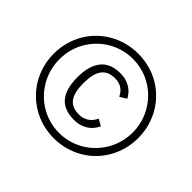

<svg xmlns="http://www.w3.org/2000/svg" viewBox="-172 -928 1262 1262"><g transform="rotate(45 459.5 -297.0)"><path d="M459 96.2Q402.8 96.2 351.8 82Q300.8 67.9 257.1 42.2Q213.4 16.6 178 -19.3Q142.6 -55.2 117.7 -98.9Q92.8 -142.6 79.3 -192.9Q65.9 -243.2 65.9 -297.9Q65.9 -354 80.1 -405Q94.2 -456.1 119.6 -499.5Q145 -543 181.2 -578.1Q217.3 -613.3 260.7 -638.2Q304.2 -663.1 354.5 -676.5Q404.8 -689.9 459 -689.9Q515.6 -689.9 566.7 -676Q617.7 -662.1 661.1 -636.5Q704.6 -610.8 739.7 -575Q774.9 -539.1 799.6 -495.6Q824.2 -452.1 837.6 -402.1Q851.1 -352.1 851.1 -297.9Q851.1 -241.2 837.2 -190.2Q823.2 -139.2 797.6 -95.2Q772 -51.3 736.3 -15.9Q700.7 19.5 657 44.4Q613.3 69.3 563.2 82.8Q513.2 96.2 459 96.2ZM459 46.9Q506.3 46.9 550 34.4Q593.8 22 631.6 -0.5Q669.4 -22.9 700.4 -54.4Q731.4 -85.9 753.7 -124.3Q775.9 -162.6 787.8 -206.5Q799.8 -250.5 799.8 -297.9Q799.8 -368.7 773.2 -431.2Q746.6 -493.7 700.4 -540.3Q654.3 -586.9 592.3 -614Q530.3 -641.1 459 -641.1Q411.6 -641.1 367.9 -628.9Q324.2 -616.7 286.4 -594.5Q248.5 -572.3 217.5 -541Q186.5 -509.8 164.3 -471.7Q142.1 -433.6 130.1 -389.6Q118.2 -345.7 118.2 -297.9Q118.2 -250 130.1 -206.1Q142.1 -162.1 164.3 -123.8Q186.5 -85.4 217.5 -54Q248.5 -22.5 286.4 0Q324.2 22.5 367.9 34.7Q411.6 46.9 459 46.9ZM466.8 -83Q375 -83 330.1 -136.2Q285.2 -189.5 285.2 -298.8Q285.2 -403.3 330.1 -459.7Q375 -516.1 466.8 -516.1Q496.6 -516.1 520.8 -508.8Q544.9 -501.5 563.7 -489.5Q582.5 -477.5 595.7 -461.7Q608.9 -445.8 617.2 -429.2L570.8 -400.9Q564.5 -413.6 555.7 -425.8Q546.9 -438 534.4 -447.3Q522 -456.5 505.1 -462.2Q488.3 -467.8 465.8 -467.8Q431.6 -467.8 408 -456.8Q384.3 -445.8 369.4 -424.3Q354.5 -402.8 347.7 -371.3Q340.8 -339.8 340.8 -298.8Q340.8 -256.8 347.7 -225.3Q354.5 -193.8 369.4 -172.9Q384.3 -151.9 408 -141.4Q431.6 -130.9 464.8 -130.9Q486.8 -130.9 504.4 -136.5Q522 -142.1 535.6 -152.1Q549.3 -162.1 559.6 -175.3Q569.8 -188.5 577.1 -204.1L623 -178.2Q614.3 -159.7 600.8 -142.6Q587.4 -125.5 568.6 -112.3Q549.8 -99.1 524.7 -91.1Q499.5 -83 466.8 -83Z"/></g></svg>

Font: Clear Sans Light
Style: Regular
Weight: 300
Foundry: Intel Corporation
Version: Version 1.00